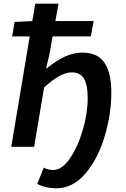

<svg xmlns="http://www.w3.org/2000/svg" viewBox="-20 -795 681 1040"><path d="M182 201 217 113Q240 126 268 126Q315 126 358 64Q401 2 428 -89.5Q455 -181 455 -261Q455 -337 434.5 -370Q414 -403 369 -403Q338 -403 302 -383.5Q266 -364 219 -322L165 0H41L141 -598H46L59 -676L155 -681L171 -775H297L280 -681H487L472 -598H265L249 -506L230 -426H235Q284 -466 330.5 -488Q377 -510 427 -510Q509 -510 546 -455Q583 -400 583 -293Q583 -177 547 -56.5Q511 64 443 144.5Q375 225 284 225Q227 225 182 201Z"/></svg>

Font: Nebula Sans Semibold
Style: Regular
Weight: 600
Italic angle: -9°
Designer: Paul D. Hunt for Adobe (as Source Sans)
Foundry: Nebula Entertainment & Broadcasting LLC
Version: Version 1.010